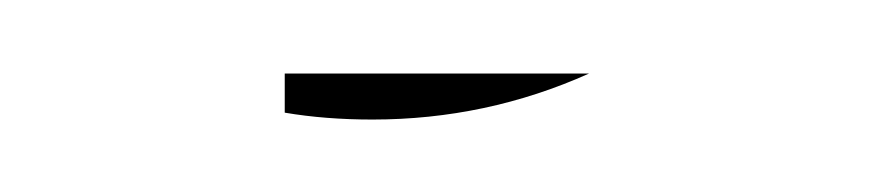

<svg xmlns="http://www.w3.org/2000/svg" viewBox="-20 -118 245 53"><path d="M58.6 -86.9V-97.7H142.6Q114.3 -85 82.8 -85Q69.8 -85 58.6 -86.9Z"/></svg>

Font: AgreloyInT3
Style: Medium
Weight: 400
Designer: gluk
Foundry: gluk
Version: Version 0.27